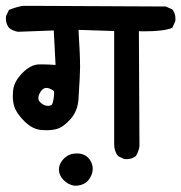

<svg xmlns="http://www.w3.org/2000/svg" viewBox="-22 -588 603 638"><path d="M173.8 -23.9Q173.8 -45.4 192.4 -63Q209 -78.1 232.9 -78.1Q262.2 -78.1 276.4 -57.1Q286.1 -43 286.1 -27.8Q286.1 -21.5 284.7 -15.1Q279.3 6.3 264.4 17.8Q249.5 29.3 226.6 29.3H226.1Q204.1 25.9 189 10Q173.8 -5.9 173.8 -23.9ZM357.4 -108.4V-484.9L238.8 -488.8Q244.1 -408.2 244.1 -364.3Q244.1 -340.8 238.8 -258.8Q236.3 -219.2 212.4 -192.4Q189 -166 167.5 -159.7Q152.3 -155.3 133.3 -155.3Q125.5 -155.3 115.7 -156Q106 -156.7 96.2 -160.2Q76.2 -167.5 58.6 -185.5Q32.2 -211.9 25.4 -234.4Q20.5 -250 20.5 -269Q20.5 -277.8 21.5 -287.6Q22.5 -297.4 26.4 -307.6Q34.2 -327.1 52.2 -345.2Q79.6 -373 106.9 -374Q112.3 -374 124.5 -374Q136.7 -374 162.6 -372.1L156.7 -486.8L37.6 -482.4Q21 -484.9 7.8 -495.6Q-2.4 -508.8 -2.4 -526.4Q-2.4 -529.3 -2 -534.2L7.8 -555.2Q39.1 -567.4 55.7 -568.4Q59.6 -568.4 123 -568.4Q186.5 -568.4 528.8 -566.4L549.8 -557.1L551.3 -555.7Q561 -543 561 -525.4Q561 -522.5 560.5 -517.6L550.8 -496.1L547.9 -494.6Q521.5 -483.9 454.6 -483.9Q447.3 -483.9 439.5 -484.4L441.4 -102.1Q439 -85.4 429.7 -69.8L428.7 -68.8Q416 -59.1 398.4 -59.1Q395.5 -59.1 390.6 -59.6L371.1 -68.8L369.6 -70.3Q357.4 -85.9 357.4 -108.4ZM132.3 -295.9Q118.7 -295.9 108.9 -276.4Q105.5 -268.6 105.5 -262.7Q105.5 -257.8 106.9 -254.4Q109.4 -250.5 112.8 -247.1Q124 -236.3 137.2 -236.3Q146.5 -236.3 151.4 -241.2Q157.7 -259.3 157.7 -279.8Q157.7 -282.7 157.2 -285.6Q142.6 -295.9 132.3 -295.9Z"/></svg>

Font: Bakudai
Style: Bold
Weight: 700
Version: Version 1.48